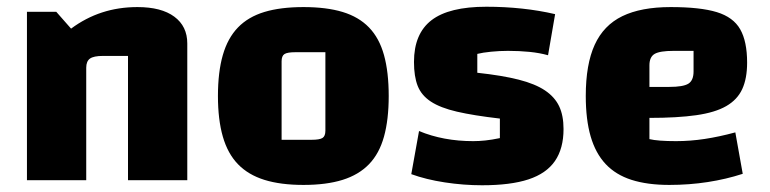

<svg xmlns="http://www.w3.org/2000/svg" viewBox="-20 -535 2285 570"><path d="M60 0V-500H147L191 -450Q234 -482 283 -498Q332 -514 388 -514Q459 -514 497.5 -485.5Q536 -457 536 -406V0H360V-369H286Q258 -369 247 -361Q236 -353 236 -334V0Z M881 14Q813 14 765 -1Q717 -16 686.5 -47.5Q656 -79 641.5 -129.5Q627 -180 627 -250Q627 -321 641.5 -371.5Q656 -422 686.5 -453.5Q717 -485 765 -499.5Q813 -514 881 -514Q949 -514 997 -499.5Q1045 -485 1075.5 -453.5Q1106 -422 1120 -371.5Q1134 -321 1134 -250Q1134 -180 1120 -129.5Q1106 -79 1075.5 -47.5Q1045 -16 997 -1Q949 14 881 14ZM816 -120H905Q929 -120 937.5 -125.5Q946 -131 946 -147V-380H857Q833 -380 824.5 -374.5Q816 -369 816 -353Z M1209 -351Q1209 -435 1261 -475Q1313 -515 1424 -515Q1478 -515 1529.5 -509.5Q1581 -504 1628 -493L1607 -371Q1582 -378 1552 -381Q1522 -384 1488 -384Q1463 -384 1438 -381.5Q1413 -379 1397 -375V-319Q1471 -311 1520 -298.5Q1569 -286 1598 -266.5Q1627 -247 1640 -219.5Q1653 -192 1653 -152Q1653 -94 1627.5 -57Q1602 -20 1549 -2.5Q1496 15 1411 15Q1356 15 1300.5 6.5Q1245 -2 1201 -18L1224 -146Q1296 -116 1385 -116Q1402 -116 1421 -118Q1440 -120 1464 -125V-183Q1386 -192 1336.5 -203.5Q1287 -215 1259 -233.5Q1231 -252 1220 -280Q1209 -308 1209 -351Z M1967 14Q1902 14 1855 -1Q1808 -16 1778 -48Q1748 -80 1733.5 -130Q1719 -180 1719 -250Q1719 -344 1745.5 -402Q1772 -460 1827.5 -487Q1883 -514 1971 -514Q2059 -514 2108 -499Q2157 -484 2177.5 -448Q2198 -412 2198 -349Q2198 -302 2183.5 -270.5Q2169 -239 2136 -220Q2103 -201 2047 -193Q1991 -185 1908 -185H1878V-277H1967Q2008 -277 2023.5 -286.5Q2039 -296 2039 -323V-384H1980Q1939 -384 1923.5 -375Q1908 -366 1908 -341V-122Q1933 -116 1987 -116Q2029 -116 2072 -122.5Q2115 -129 2163 -142L2185 -19Q2136 -3 2081 5.5Q2026 14 1967 14Z"/></svg>

Font: Changa ExtraLight
Style: Bold
Weight: 700
Version: Version 3.002; ttfautohint (v1.8.2)